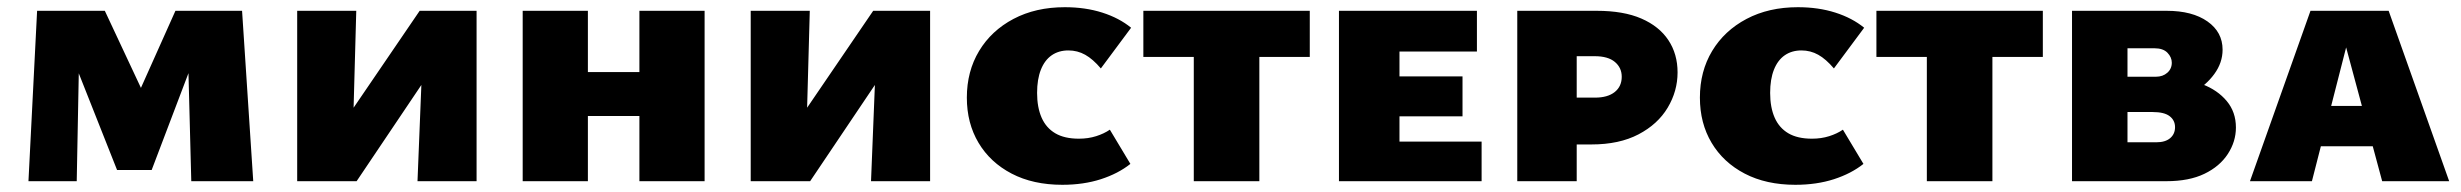

<svg xmlns="http://www.w3.org/2000/svg" viewBox="-20 -503 6833 533"><path d="M511 0 501 -384 542 -402 401 -31H305L145 -435L198 -473H271L405 -187H339L467 -473H652L683 0ZM59 0 83 -473H202L193 0Z M914 0 920 -143 1145 -473H1225V-379L970 0ZM805 0V-473H969L956 0ZM1139 0 1158 -473H1303V0Z M1755 0V-473H1936V0ZM1431 0V-473H1612V0ZM1503 -181V-303H1862V-181Z M2173 0 2179 -143 2404 -473H2484V-379L2229 0ZM2064 0V-473H2228L2215 0ZM2398 0 2417 -473H2562V0Z M2929 10Q2848 10 2788.5 -21Q2729 -52 2696.5 -106.5Q2664 -161 2664 -232Q2664 -305 2698 -361.5Q2732 -418 2793.5 -450.5Q2855 -483 2936 -483Q2993 -483 3040 -468Q3087 -453 3120 -426L3036 -313Q3014 -339 2992.5 -351Q2971 -363 2946 -363Q2919 -363 2899.5 -349.5Q2880 -336 2869.5 -309.5Q2859 -283 2859 -245Q2859 -205 2871.5 -176.5Q2884 -148 2909.5 -133Q2935 -118 2975 -118Q3001 -118 3023 -125Q3045 -132 3061 -143L3118 -48Q3084 -21 3036 -5.5Q2988 10 2929 10Z M3294 0V-473H3476V0ZM3154 -345V-473H3616V-345Z M3697 0V-473H3865V0ZM3763 0V-110H4093V0ZM3763 -180V-291H4040V-180ZM3763 -360V-473H4080V-360Z M4192 0V-473H4413Q4487 -473 4536.5 -451.5Q4586 -430 4611.5 -391.5Q4637 -353 4637 -302Q4637 -250 4609.5 -204Q4582 -158 4528.5 -130Q4475 -102 4398 -102H4280V-232H4408Q4443 -232 4462.5 -247.5Q4482 -263 4482 -290Q4482 -315 4463 -331Q4444 -347 4407 -347H4357V0Z M4964 10Q4883 10 4823.5 -21Q4764 -52 4731.5 -106.5Q4699 -161 4699 -232Q4699 -305 4733 -361.5Q4767 -418 4828.5 -450.5Q4890 -483 4971 -483Q5028 -483 5075 -468Q5122 -453 5155 -426L5071 -313Q5049 -339 5027.5 -351Q5006 -363 4981 -363Q4954 -363 4934.5 -349.5Q4915 -336 4904.5 -309.5Q4894 -283 4894 -245Q4894 -205 4906.5 -176.5Q4919 -148 4944.5 -133Q4970 -118 5010 -118Q5036 -118 5058 -125Q5080 -132 5096 -143L5153 -48Q5119 -21 5071 -5.5Q5023 10 4964 10Z M5329 0V-473H5511V0ZM5189 -345V-473H5651V-345Z M5732 0V-473H5995Q6066 -473 6108 -443.5Q6150 -414 6150 -365Q6150 -329 6127 -297.5Q6104 -266 6068.5 -246.5Q6033 -227 5994 -227L6001 -285Q6052 -285 6094 -269Q6136 -253 6161.5 -222.5Q6187 -192 6187 -149Q6187 -110 6164.5 -75.5Q6142 -41 6099.5 -20.5Q6057 0 5994 0ZM5886 -108H5966Q5991 -108 6004.5 -119.5Q6018 -131 6018 -150Q6018 -169 6003 -180.5Q5988 -192 5956 -192H5863V-290H5965Q5984 -290 5996.5 -301Q6009 -312 6009 -329Q6009 -344 5997 -356.5Q5985 -369 5961 -369H5886Z M6226 0 6394 -473H6611L6779 0H6593L6475 -438H6510L6398 0ZM6337 -97 6378 -209H6614L6663 -97Z"/></svg>

Font: Ysabeau SC Black
Style: Regular
Weight: 900
Designer: Christian Thalmann (Catharsis Fonts)
Version: Version 2.001;gftools[0.9.30]; featfreeze: smcp